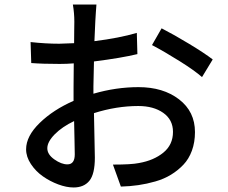

<svg xmlns="http://www.w3.org/2000/svg" viewBox="-20 -787 996 840"><path d="M274.9 -67.9Q307.1 -67.9 307.1 -111.8Q307.1 -127.4 305.9 -178.7Q304.7 -230 304.2 -257.3Q252 -232.4 219.5 -199.5Q187 -166.5 187 -138.2Q187 -111.3 217.8 -89.6Q248.5 -67.9 274.9 -67.9ZM388.7 -409.2V-377Q487.8 -405.8 585.9 -405.8Q693.8 -405.8 763.4 -352.3Q833 -298.8 833 -209Q833 -164.6 819.6 -127.9Q806.2 -91.3 782.2 -66.2Q758.3 -41 727.8 -22.5Q697.3 -3.9 659.7 6.8Q622.1 17.6 585.4 22.9Q548.8 28.3 508.8 29.3L474.1 -66.9Q555.2 -66.9 587.9 -73.7Q652.8 -85 694.8 -119.4Q736.8 -153.8 736.8 -210Q736.8 -263.2 694.3 -293.2Q651.9 -323.2 585 -323.2Q489.3 -323.2 391.1 -292Q391.6 -252 393.3 -183.6Q395 -115.2 395 -97.2Q395 -25.4 371.1 3.9Q347.2 33.2 301.8 33.2Q271 33.2 234.9 19.8Q198.7 6.3 167.5 -15.6Q136.2 -37.6 115.2 -69.3Q94.2 -101.1 94.2 -133.8Q94.2 -191.4 153.8 -249.3Q213.4 -307.1 301.8 -345.7V-404.8Q301.8 -474.1 302.7 -509.8Q273.9 -507.3 241.2 -507.3Q166 -507.3 116.7 -511.2L113.8 -603Q179.7 -595.7 238.8 -595.7Q247.1 -595.7 304.2 -598.1Q304.2 -623 304.7 -654.8Q305.2 -686.5 305.2 -691.9Q305.2 -730 298.8 -767.1H401.9Q401.4 -760.3 399.4 -733.4Q397.5 -706.5 397 -693.8Q394 -621.1 393.1 -606.9Q502 -620.6 578.6 -643.1L581.1 -550.3Q510.3 -533.2 391.1 -518.1Q388.7 -422.9 388.7 -409.2ZM645 -589.8 687 -663.1Q741.2 -635.3 808.6 -594.5Q876 -553.7 910.6 -526.9L863.8 -449.7Q832 -478 765.9 -519.5Q699.7 -561 645 -589.8Z"/></svg>

Font: Karasuma Gothic
Style: Regular
Weight: 500
Designer: Rasmus Andersson / Ryoko Nishizuka
Foundry: Genbu
Version: Version 1.00